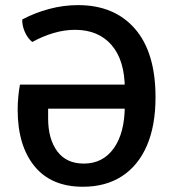

<svg xmlns="http://www.w3.org/2000/svg" viewBox="-20 -716 675 750"><path d="M502.5 -385.5V-291.5H168V-253Q168 -173.5 203.5 -125.2Q239 -77 307.5 -77Q382 -77 424.8 -137.2Q467.5 -197.5 467.5 -304V-369Q467.5 -480 416 -539.8Q364.5 -599.5 273 -599.5Q231.5 -599.5 189.2 -587Q147 -574.5 106 -552Q87 -567.5 76.5 -592.5Q66 -617.5 67 -640Q116 -666 171.8 -681Q227.5 -696 285 -696Q426.5 -696 507 -603.8Q587.5 -511.5 587.5 -336Q587.5 -225.5 553.8 -147.2Q520 -69 456.5 -27.8Q393 13.5 304 13.5Q180 13.5 114.5 -67Q49 -147.5 49 -287.5Q49 -312.5 51.5 -338.8Q54 -365 58 -385.5Z"/></svg>

Font: Signika Negative Medium
Style: Regular
Weight: 500
Designer: Anna Giedry
Foundry: Anna Giedry
Version: Version 2.001